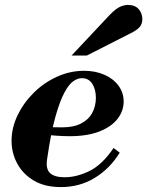

<svg xmlns="http://www.w3.org/2000/svg" viewBox="-20 -750 599 781"><path d="M228 11Q162 11 117.5 -15.5Q73 -42 50 -85Q27 -128 27 -177Q27 -230 51.5 -281Q76 -332 117.5 -373Q159 -414 212 -438Q265 -462 322 -462Q368 -462 404.5 -446Q441 -430 462 -401.5Q483 -373 483 -337Q483 -299 458.5 -267Q434 -235 385 -215.5Q336 -196 264 -196Q239 -196 210 -198Q181 -200 158.5 -203Q136 -206 130 -207L135 -242Q152 -235 173 -233.5Q194 -232 233 -232Q280 -232 310.5 -248Q341 -264 355.5 -291.5Q370 -319 370 -352Q370 -386 355.5 -409Q341 -432 313 -432Q296 -432 278 -419.5Q260 -407 241.5 -372.5Q223 -338 205 -273.5Q187 -209 172 -105Q165 -64 183 -46.5Q201 -29 243 -29Q292 -29 344 -54.5Q396 -80 442 -148L467 -129Q427 -64 365.5 -26.5Q304 11 228 11ZM271 -524 425 -688Q451 -715 468.5 -722.5Q486 -730 500 -730Q529 -730 544 -713Q559 -696 559 -672Q559 -653 548 -640Q537 -627 508 -613L333 -524Z"/></svg>

Font: Libre Bodoni
Style: Italic
Weight: 400
Italic angle: -13°
Designer: Pablo Impallari, Rodrigo Fuenzalida
Foundry: Impallari Type
Version: Version 2.005;gftools[0.9.23]